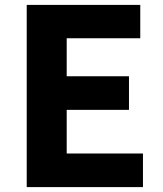

<svg xmlns="http://www.w3.org/2000/svg" viewBox="-20 -763 663 783"><path d="M89 0V-743H552V-607H252V-452H506V-315H252V-137H563V0Z"/></svg>

Font: Noto Sans TC Thin ExtraBold
Style: Regular
Weight: 800
Version: Version 2.004-H2;hotconv 1.0.118;makeotfexe 2.5.65603